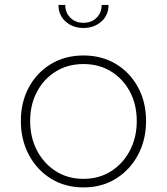

<svg xmlns="http://www.w3.org/2000/svg" viewBox="-20 -768 692 796"><path d="M326 9Q250 9 191.5 -27.2Q133 -63.5 99.8 -125.8Q66.5 -188 66.5 -266.5Q66.5 -345 99.8 -406.2Q133 -467.5 191.5 -502.8Q250 -538 326 -538Q402 -538 460.5 -502.8Q519 -467.5 552.2 -406.2Q585.5 -345 585.5 -266.5Q585.5 -188 552.2 -125.8Q519 -63.5 460.5 -27.2Q402 9 326 9ZM326 -26.5Q390.5 -26.5 440.2 -58Q490 -89.5 518.5 -143.8Q547 -198 547 -266.5Q547 -334.5 518.5 -388Q490 -441.5 440.2 -472Q390.5 -502.5 326 -502.5Q261.5 -502.5 211.8 -472Q162 -441.5 133.5 -388Q105 -334.5 105 -266.5Q105 -198 133.5 -143.8Q162 -89.5 211.8 -58Q261.5 -26.5 326 -26.5ZM222.5 -747.5H250.5Q250.5 -716 271.5 -694.8Q292.5 -673.5 326 -673.5Q360 -673.5 380.8 -694.8Q401.5 -716 401.5 -747.5H430Q430 -704.5 399.8 -678.2Q369.5 -652 326 -652Q282.5 -652 252.5 -678.2Q222.5 -704.5 222.5 -747.5Z"/></svg>

Font: Epilogue ExtraLight
Style: Regular
Weight: 250
Designer: Tyler Finck
Foundry: Etcetera Type Co
Version: Version 2.112